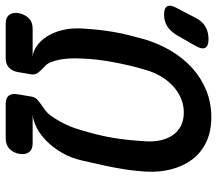

<svg xmlns="http://www.w3.org/2000/svg" viewBox="-116 -716 780 691"><g transform="rotate(90 274.5 -370.0)"><path d="M138 0H14Q-9 0 -18.5 -13.5Q-28 -27 -24 -48Q-19 -70 -5.5 -83.5Q8 -97 32 -97H132Q113 -99 94 -112Q75 -125 60 -148Q45 -171 37 -203Q29 -235 31 -274Q33 -307 36 -334.5Q39 -362 43.5 -388.5Q48 -415 55 -443Q62 -471 71 -503Q86 -552 111.5 -595Q137 -638 172.5 -670.5Q208 -703 253 -721.5Q298 -740 350 -740Q402 -740 440.5 -721.5Q479 -703 503 -670.5Q527 -638 538 -595Q549 -552 546 -503Q544 -471 540 -443Q536 -415 531 -388.5Q526 -362 519.5 -334.5Q513 -307 506 -274Q497 -235 478.5 -203Q460 -171 437 -148Q414 -125 389 -112Q364 -99 342 -97H444Q467 -97 476.5 -83.5Q486 -70 482 -48Q478 -27 464 -13.5Q450 0 427 0H302Q281 0 272.5 -11.5Q264 -23 268 -44L276 -92Q278 -106 289 -115.5Q300 -125 322 -140Q333 -147 343.5 -161Q354 -175 364 -192.5Q374 -210 382.5 -230Q391 -250 396 -269Q406 -302 413 -330.5Q420 -359 424.5 -386Q429 -413 432 -441.5Q435 -470 437 -503Q439 -532 433.5 -557Q428 -582 415.5 -600.5Q403 -619 382.5 -630Q362 -641 333 -641Q305 -641 280.5 -630Q256 -619 236.5 -600.5Q217 -582 202.5 -557Q188 -532 180 -503Q170 -470 163.5 -441.5Q157 -413 152 -386Q147 -359 143.5 -330.5Q140 -302 139 -269Q138 -250 139 -230Q140 -210 143.5 -192.5Q147 -175 153 -161Q159 -147 168 -140Q184 -125 191 -115.5Q198 -106 196 -92L188 -44Q184 -23 171.5 -11.5Q159 0 138 0ZM54 -614Q40 -592 22.5 -581Q5 -570 -19 -570Q-43 -570 -49 -581.5Q-55 -593 -43 -615L-8 -682Q4 -707 24 -718.5Q44 -730 69 -730Q94 -730 100.5 -718Q107 -706 93 -682Z"/></g></svg>

Font: Maple Mono NL Medium
Style: Italic
Weight: 500
Italic angle: -10°
Monospace: yes
Designer: subframe7536
Version: Version 7.000